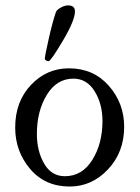

<svg xmlns="http://www.w3.org/2000/svg" viewBox="-20 -681 516 709"><path d="M231.4 -661.1Q256.8 -661.1 256.8 -638.7Q256.8 -606.4 213.4 -532.7Q169.9 -459 160.2 -455.1H157.2Q154.3 -455.1 149.9 -458Q145.5 -460.9 145.5 -463.9Q145.5 -473.6 159.7 -536.6Q173.8 -599.6 186.5 -636.7Q189.5 -644.5 204.1 -652.8Q218.8 -661.1 231.4 -661.1ZM358.4 -234.4Q358.4 -296.9 329.6 -343.8Q300.8 -390.6 251 -390.6Q189.5 -390.6 152.8 -330.6Q116.2 -270.5 116.2 -186.5Q116.2 -123 143.1 -76.7Q169.9 -30.3 219.7 -30.3Q283.2 -30.3 320.8 -90.3Q358.4 -150.4 358.4 -234.4ZM234.4 -428.7Q325.2 -428.7 381.8 -364.3Q438.5 -299.8 438.5 -212.9Q438.5 -119.1 378.9 -55.7Q319.3 7.8 237.3 7.8Q146.5 7.8 91.3 -57.1Q36.1 -122.1 36.1 -210Q36.1 -305.7 94.2 -367.2Q152.3 -428.7 234.4 -428.7Z"/></svg>

Font: Crimson Text
Style: Regular
Weight: 400
Version: Version 0.13